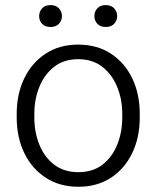

<svg xmlns="http://www.w3.org/2000/svg" viewBox="-20 -710 603 740"><path d="M44.4 -271.5Q44.4 -348.1 73.7 -408.4Q103 -468.8 156.2 -503.4Q209.5 -538.1 281.2 -538.1Q354 -538.1 407.2 -503.4Q460.4 -468.8 489.5 -408.4Q518.6 -348.1 518.6 -271.5V-256.8Q518.6 -180.2 489.5 -119.9Q460.4 -59.6 407.5 -24.9Q354.5 9.8 282.2 9.8Q210 9.8 156.5 -24.9Q103 -59.6 73.7 -119.9Q44.4 -180.2 44.4 -256.8ZM112.3 -256.8Q112.3 -200.7 131.6 -152.6Q150.9 -104.5 188.7 -75.4Q226.6 -46.4 282.2 -46.4Q337.4 -46.4 375 -75.4Q412.6 -104.5 431.9 -152.6Q451.2 -200.7 451.2 -256.8V-271.5Q451.2 -327.1 431.6 -375Q412.1 -422.9 374.5 -452.4Q336.9 -481.9 281.2 -481.9Q226.1 -481.9 188.5 -452.4Q150.9 -422.9 131.6 -375Q112.3 -327.1 112.3 -271.5ZM387.2 -606Q366.7 -606 355.2 -618.2Q343.8 -630.4 343.8 -647.9Q343.8 -665.5 355.2 -678Q366.7 -690.4 387.2 -690.4Q408.2 -690.4 419.9 -678Q431.6 -665.5 431.6 -647.9Q431.6 -630.4 419.9 -618.2Q408.2 -606 387.2 -606ZM174.8 -606Q153.8 -606 142.3 -618.2Q130.9 -630.4 130.9 -647.9Q130.9 -665.5 142.3 -678Q153.8 -690.4 174.8 -690.4Q195.3 -690.4 207 -678Q218.8 -665.5 218.8 -647.9Q218.8 -630.4 207 -618.2Q195.3 -606 174.8 -606Z"/></svg>

Font: Heebo Light
Style: Regular
Weight: 300
Designer: Oded Ezer
Foundry: Ezer Type House
Version: Version 3.100